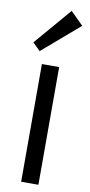

<svg xmlns="http://www.w3.org/2000/svg" viewBox="-102 -973 476 1012"><g transform="rotate(10 136.0 -466.5)"><path d="M182.1 -629.9V0H89.8V-629.9ZM195.8 -933.1 264.2 -865.2 65.9 -694.8 25.9 -734.9Z"/></g></svg>

Font: Sinkin Sans 400 Regular
Style: Regular
Weight: 400
Designer: Keith Bates
Foundry: K-Type
Version: Sinkin Sans (version 1.0)  by Keith Bates   •   © 2014   www